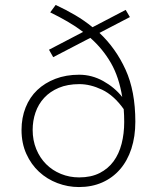

<svg xmlns="http://www.w3.org/2000/svg" viewBox="-20 -744 640 776"><path d="M299 12Q254 12 212 -4Q170 -20 138 -49.5Q106 -79 86.5 -122Q67 -165 67 -219Q67 -268 83.5 -309.5Q100 -351 130.5 -380Q161 -409 204 -425.5Q247 -442 300 -442Q351 -442 397 -416.5Q443 -391 474 -352Q461 -433 428 -490Q395 -547 345 -591L195 -513L178 -543L316 -615Q287 -637 253.5 -656.5Q220 -676 183 -694L205 -724Q246 -705 283.5 -683Q321 -661 354 -634L488 -704L505 -675L382 -611Q448 -549 487.5 -462.5Q527 -376 527 -252Q527 -192 511 -143Q495 -94 465 -59.5Q435 -25 393 -6.5Q351 12 299 12ZM300 -27Q348 -27 382.5 -44.5Q417 -62 439 -92Q461 -122 471.5 -163Q482 -204 482 -251Q482 -265 481.5 -277.5Q481 -290 480 -303Q440 -359 392.5 -381.5Q345 -404 301 -404Q253 -404 217.5 -389Q182 -374 158.5 -348.5Q135 -323 123.5 -289.5Q112 -256 112 -219Q112 -177 126.5 -141.5Q141 -106 166.5 -80.5Q192 -55 226.5 -41Q261 -27 300 -27Z"/></svg>

Font: Source Code Pro Light
Style: Regular
Weight: 300
Monospace: yes
Designer: Paul D. Hunt, Teo Tuominen
Foundry: Adobe Systems Incorporated
Version: Version 2.030;PS 1.000;hotconv 16.6.51;makeotf.lib2.5.65220